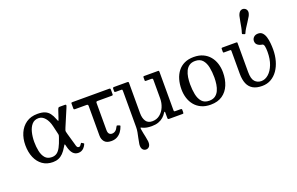

<svg xmlns="http://www.w3.org/2000/svg" viewBox="-117 -1326 3167 2045"><g transform="rotate(-20 1466.0 -304.0)"><path d="M269.5 10Q304.5 10 332.8 -1.5Q361 -13 385 -37.2Q409 -61.5 431.5 -100Q446 -124.5 449.2 -125.5Q452.5 -126.5 457 -107L460 -94Q473.5 -41 497.2 -15.5Q521 10 557 10Q575.5 10 591 3.5Q606.5 -3 619.5 -16.2Q632.5 -29.5 642.5 -49Q647.5 -58 647.5 -61.2Q647.5 -64.5 643 -67L625 -78Q621.5 -81 618 -79Q614.5 -77 608.5 -67Q601.5 -55.5 596 -51.2Q590.5 -47 582 -47Q569.5 -47 563.2 -56.8Q557 -66.5 550 -96L515 -218Q509.5 -237.5 507.8 -246.8Q506 -256 508.5 -264.8Q511 -273.5 518 -290L598 -479Q607.5 -500.5 608.8 -510.2Q610 -520 591.5 -520H537Q525.5 -520 521.2 -515.2Q517 -510.5 511 -494L482.5 -408.5Q476.5 -391.5 473.8 -386Q471 -380.5 468 -386Q465 -391.5 458.5 -408.5Q443 -450 422.2 -477Q401.5 -504 369.2 -517Q337 -530 286.5 -530Q211 -530 158.8 -493.8Q106.5 -457.5 79.5 -396.2Q52.5 -335 52.5 -260Q52.5 -180 78.5 -119.2Q104.5 -58.5 153 -24.2Q201.5 10 269.5 10ZM276.5 -44Q227 -44 200.5 -75.2Q174 -106.5 163.8 -156Q153.5 -205.5 153.5 -260Q153.5 -317 166 -368Q178.5 -419 206.5 -451Q234.5 -483 281.5 -483Q323.5 -483 354.8 -446Q386 -409 400 -348L419.5 -264.5Q422.5 -252 423.5 -246.2Q424.5 -240.5 423.2 -235.2Q422 -230 418.5 -219.5L415 -209Q395 -149 375.5 -112.8Q356 -76.5 332.5 -60.2Q309 -44 276.5 -44Z M1073.5 -102.5Q1076 -109 1073.8 -111.5Q1071.5 -114 1065.5 -116L1049.5 -121.5Q1041.5 -124.5 1038.8 -123Q1036 -121.5 1032.5 -114Q1019.5 -85.5 1002.2 -72.8Q985 -60 963.5 -60Q943.5 -60 931.5 -73.5Q919.5 -87 919.5 -117V-423.5Q919.5 -435 924.5 -437.5Q929.5 -440 940 -440H1095Q1104 -440 1107.8 -441.8Q1111.5 -443.5 1111.5 -452.5V-503.5Q1111.5 -514 1108.2 -517Q1105 -520 1095 -520H681.5Q672 -520 669.2 -518.2Q666.5 -516.5 666.5 -507V-455Q666.5 -445 670 -442.5Q673.5 -440 684 -440H813.5Q829.5 -440 829.5 -423V-86Q829.5 -45 853 -16.5Q876.5 12 930.5 12Q969.5 12 997.8 -4Q1026 -20 1044.8 -46.2Q1063.5 -72.5 1073.5 -102.5Z M1227.5 -38Q1227.5 -10 1222.2 18.5Q1217 47 1210 77.8Q1203 108.5 1197.5 144Q1197 149 1196.8 153.2Q1196.5 157.5 1196.5 162Q1196.5 191 1210.8 207Q1225 223 1246.5 223Q1268.5 223 1282.5 207Q1296.5 191 1296.5 162Q1296.5 157.5 1296.5 153.2Q1296.5 149 1295.5 144Q1291.5 117.5 1286.8 94Q1282 70.5 1277.2 48.8Q1272.5 27 1269.5 6Q1266.5 -14 1269.2 -15.8Q1272 -17.5 1291.5 -7.5Q1309.5 1 1333.8 5.5Q1358 10 1389.5 10Q1433 10 1465.5 -1.8Q1498 -13.5 1521.2 -34.2Q1544.5 -55 1560.5 -81.5Q1566 -90.5 1569.2 -87.5Q1572.5 -84.5 1572.5 -79.5V-19Q1572.5 -7.5 1575.5 -3.8Q1578.5 0 1589.5 0H1738.5Q1748.5 0 1750.5 -3.5Q1752.5 -7 1752.5 -17V-43Q1752.5 -51 1747.5 -53Q1742.5 -55 1735.5 -55H1679.5Q1668 -55 1665.2 -58Q1662.5 -61 1662.5 -72V-505Q1662.5 -513.5 1660.5 -516.8Q1658.5 -520 1650.5 -520H1494.5Q1487 -520 1484.8 -517Q1482.5 -514 1482.5 -506V-474.5Q1482.5 -468 1486.2 -466.5Q1490 -465 1496.5 -465H1551.5Q1562.5 -465 1567.5 -462.5Q1572.5 -460 1572.5 -448V-237Q1572.5 -185.5 1553 -139.8Q1533.5 -94 1497.5 -65.5Q1461.5 -37 1412.5 -37Q1363 -37 1340.2 -71.8Q1317.5 -106.5 1317.5 -162V-504.5Q1317.5 -515.5 1313.8 -517.8Q1310 -520 1298.5 -520H1155.5Q1144.5 -520 1141 -516.8Q1137.5 -513.5 1137.5 -502V-479Q1137.5 -469 1141.5 -467Q1145.5 -465 1155.5 -465H1214.5Q1223.5 -465 1225.5 -461.5Q1227.5 -458 1227.5 -448.5Z M1923.5 -270Q1923.5 -309 1929.2 -347.2Q1935 -385.5 1949.5 -416.5Q1964 -447.5 1990.2 -466.2Q2016.5 -485 2057.5 -485Q2112 -485 2141 -452Q2170 -419 2180.8 -365.5Q2191.5 -312 2191.5 -250Q2191.5 -211 2185.8 -172.8Q2180 -134.5 2165.5 -103.5Q2151 -72.5 2124.8 -53.8Q2098.5 -35 2057.5 -35Q2003 -35 1974 -68Q1945 -101 1934.2 -154.5Q1923.5 -208 1923.5 -270ZM1818.5 -250Q1818.5 -197.5 1833.2 -150.5Q1848 -103.5 1877.8 -67.5Q1907.5 -31.5 1952.2 -10.8Q1997 10 2057.5 10Q2138 10 2191 -26.8Q2244 -63.5 2270.2 -126.8Q2296.5 -190 2296.5 -270Q2296.5 -322.5 2281.8 -369.5Q2267 -416.5 2237.2 -452.5Q2207.5 -488.5 2162.8 -509.2Q2118 -530 2057.5 -530Q1997 -530 1952.2 -509Q1907.5 -488 1877.8 -450Q1848 -412 1833.2 -361Q1818.5 -310 1818.5 -250Z M2650 -42 2641 10Q2697.5 10 2742 -15.5Q2786.5 -41 2817.8 -86Q2849 -131 2865.5 -190.2Q2882 -249.5 2882 -317Q2882 -351 2878.5 -388.2Q2875 -425.5 2865.5 -457.8Q2856 -490 2837.2 -510Q2818.5 -530 2787.5 -530Q2756 -530 2737.8 -512Q2719.5 -494 2719.5 -469Q2719.5 -440.5 2739.5 -424.5Q2759.5 -408.5 2790 -404Q2806.5 -401.5 2811.8 -376.2Q2817 -351 2817 -312Q2817 -230.5 2793.5 -169.8Q2770 -109 2731.8 -75.5Q2693.5 -42 2650 -42ZM2447 -465Q2454 -465 2456.5 -462.5Q2459 -460 2459 -453V-194Q2459 -127.5 2478 -82Q2497 -36.5 2537.2 -13.2Q2577.5 10 2641 10L2650 -42Q2606.5 -42 2577.8 -72.2Q2549 -102.5 2549 -181V-509.5Q2549 -516 2547.2 -518Q2545.5 -520 2539.5 -520H2381Q2374 -520 2371.5 -517.2Q2369 -514.5 2369 -507V-477Q2369 -469 2370.8 -467Q2372.5 -465 2379.5 -465ZM2757 -736Q2759.5 -740.5 2761.2 -744.5Q2763 -748.5 2764.5 -752.5Q2775.5 -779.5 2768 -799.5Q2760.5 -819.5 2740.5 -827.5Q2720 -835.5 2701.2 -826Q2682.5 -816.5 2671.5 -789Q2670 -785 2668.5 -781.2Q2667 -777.5 2666 -772Q2658 -737.5 2653 -707Q2648 -676.5 2642.5 -648.5Q2637 -620.5 2628 -594Q2626 -588.5 2626.8 -585.2Q2627.5 -582 2634 -579.5L2648 -574Q2653.5 -571.5 2656.8 -572Q2660 -572.5 2662.5 -578Q2673.5 -604 2688.8 -628.2Q2704 -652.5 2721.5 -678.8Q2739 -705 2757 -736Z"/></g></svg>

Font: Besley
Style: Regular
Weight: 400
Designer: Owen Earl
Foundry: indestructible type*
Version: Version 4.000